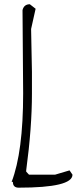

<svg xmlns="http://www.w3.org/2000/svg" viewBox="-20 -865 387 895"><path d="M119.1 -845.2 146 -824.2 125 -730 128.9 -529.8V-429.2Q128.9 -270 102.1 -70.8V-64.9L115.2 -50.8H236.8L304.2 -70.8L317.9 -50.8Q317.9 9.8 66.9 9.8Q40 9.8 40 -17.1H34.2Q87.9 -157.2 87.9 -429.2L85 -817.9Q91.8 -845.2 119.1 -845.2Z"/></svg>

Font: Loved by the King
Style: Regular
Weight: 400
Designer: Kimberly Geswein
Foundry: Kimberly Geswein
Version: Version 1.002 2006